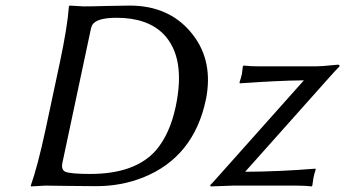

<svg xmlns="http://www.w3.org/2000/svg" viewBox="-20 -668 1242 691"><path d="M862.3 -49.8Q983.9 -50.3 1115.2 -61L1116.2 -58.1Q1110.8 -42 1107.9 -26.9Q1107.4 -24.4 1104 0L1101.6 2.9Q1079.1 0 1045.9 0H819.8Q819.8 0 738.3 2.9L736.3 -1.5Q745.1 -9.8 764.6 -32.2L1073.7 -378.9Q1022.5 -378.4 964.8 -375.5Q907.2 -372.6 875 -370.1L843.3 -368.2L841.8 -371.1Q847.2 -386.7 850.6 -401.9Q851.1 -405.3 854 -429.2L856.9 -432.1Q879.4 -429.2 912.1 -429.2H1116.2Q1136.7 -429.2 1184.1 -434.1Q1196.3 -435.5 1198.2 -435.1Q1202.6 -433.1 1202.1 -429.2Q1192.4 -419.9 1163.1 -387.2ZM204.6 -82Q199.2 -56.6 216.3 -49.3Q236.3 -42 304.7 -42Q467.3 -42 542 -127.9Q591.3 -186 612.3 -284.2Q649.9 -461.4 568.4 -545.4Q510.3 -604 399.4 -604Q327.6 -604 312 -578.1Q308.6 -571.3 307.1 -564ZM281.2 -645Q313.5 -645 363.8 -646.5Q415 -647.9 446.8 -647.9Q585 -647.9 665 -554.2Q745.1 -460.9 724.1 -326.7Q722.7 -316.9 720.7 -308.1Q676.8 -102.1 495.1 -29.3Q416 2 326.7 2Q270.5 2 216.8 1Q175.3 0 144 0L91.3 2.9L90.8 0Q115.2 -68.8 143.6 -200.2L195.8 -444.8Q223.1 -574.2 228 -645L230.5 -647.9Q232.9 -647.9 281.2 -645Z"/></svg>

Font: Linux Biolinum Capitals O
Style: Italic Samll Caps
Weight: 400
Italic angle: -12°
Designer: Philipp H. Poll
Foundry: Philipp H. Poll
Version: Version 0.6.2